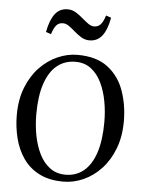

<svg xmlns="http://www.w3.org/2000/svg" viewBox="-52 -760 613 813"><g transform="rotate(5 254.0 -354.0)"><path d="M27 -253Q27 -318.5 47.2 -370Q67.5 -421.5 101.2 -456.8Q135 -492 176.8 -510.5Q218.5 -529 261.5 -529Q342.5 -529 390.8 -491.8Q439 -454.5 460 -394.2Q481 -334 481 -266Q481 -200.5 461 -148.8Q441 -97 407.5 -61.5Q374 -26 332.5 -7.5Q291 11 247.5 11Q187 11 144.8 -10.8Q102.5 -32.5 76.8 -69.8Q51 -107 39 -154.5Q27 -202 27 -253ZM254.5 -19Q299.5 -19 332 -46Q364.5 -73 381.8 -125.8Q399 -178.5 399 -256Q399 -300.5 391 -343.8Q383 -387 366 -422Q349 -457 321.8 -478Q294.5 -499 255.5 -499Q210 -499 177.2 -472.5Q144.5 -446 126.8 -393.5Q109 -341 109 -263Q109 -217.5 117.2 -174Q125.5 -130.5 142.8 -95.5Q160 -60.5 187.8 -39.8Q215.5 -19 254.5 -19ZM119.5 -614Q129.5 -666 149.5 -691.8Q169.5 -717.5 203 -717.5Q222 -717.5 237.5 -708Q253 -698.5 267.2 -686.2Q281.5 -674 294.5 -664.5Q307.5 -655 320 -655Q337.5 -655 348.2 -667.2Q359 -679.5 367 -705.5L389 -698Q379.5 -646 359.2 -620.2Q339 -594.5 305.5 -594.5Q287 -594.5 271.2 -604Q255.5 -613.5 241.5 -625.8Q227.5 -638 214.5 -647.5Q201.5 -657 188 -657Q170.5 -657 160 -644.8Q149.5 -632.5 141.5 -606.5Z"/></g></svg>

Font: Merriweather 120pt Light
Style: Regular
Weight: 300
Version: Version 2.100